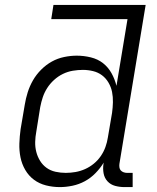

<svg xmlns="http://www.w3.org/2000/svg" viewBox="-20 -755 640 783"><path d="M224 8Q195 8 167.5 1Q140 -6 118.5 -22Q97 -38 83 -62Q69 -86 63.5 -113.5Q58 -141 59 -170Q60 -199 64 -228L81 -328Q85 -353 93 -378.5Q101 -404 114.5 -427.5Q128 -451 148 -471Q168 -491 191.5 -504Q215 -517 241.5 -522.5Q268 -528 293 -528Q322 -528 350.5 -521Q379 -514 400 -497.5Q421 -481 434.5 -457Q448 -433 455 -405L500 -677H189L198 -735H574L467 -87Q466 -80 467 -72.5Q468 -65 472.5 -60Q477 -55 484 -52.5Q491 -50 498 -50H521V8H488Q468 8 449.5 3Q431 -2 418.5 -15.5Q406 -29 402.5 -48Q399 -67 402 -87L403 -92Q389 -69 369.5 -49Q350 -29 326 -16Q302 -3 275.5 2.5Q249 8 224 8ZM248 -50Q268 -50 288 -53.5Q308 -57 327 -65.5Q346 -74 362.5 -87.5Q379 -101 391 -118.5Q403 -136 410 -155.5Q417 -175 420 -195L437 -295Q440 -316 440.5 -338Q441 -360 437 -380Q433 -400 422.5 -418Q412 -436 396 -448Q380 -460 359.5 -465Q339 -470 318 -470Q298 -470 277 -466.5Q256 -463 236.5 -453.5Q217 -444 200.5 -429Q184 -414 172.5 -396Q161 -378 154.5 -358.5Q148 -339 144 -318L128 -218Q124 -197 123.5 -176Q123 -155 128 -135.5Q133 -116 143.5 -99Q154 -82 170 -70.5Q186 -59 206.5 -54.5Q227 -50 248 -50Z"/></svg>

Font: Iosevka Light Extended
Style: Italic
Weight: 300
Width: 7
Italic angle: -9°
Monospace: yes
Designer: Belleve Invis
Foundry: Belleve Invis
Version: Version 32.5.0; ttfautohint (v1.8.4)